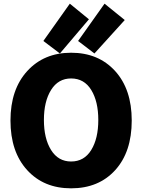

<svg xmlns="http://www.w3.org/2000/svg" viewBox="-20 -1002 825 1045"><path d="M697 -346Q697 -175 607 -76Q517 23 367 23Q218 23 127.5 -76.5Q37 -176 37 -346Q37 -515 128 -615Q219 -715 367 -715Q516 -715 606.5 -615.5Q697 -516 697 -346ZM367 -575Q297 -575 258 -512.5Q219 -450 219 -349Q219 -248 258 -185.5Q297 -123 367 -123Q438 -123 476.5 -185.5Q515 -248 515 -349Q515 -450 476.5 -512.5Q438 -575 367 -575ZM360 -982 464 -897 306 -711 216 -779ZM549 -982 659 -893 494 -711 405 -779Z"/></svg>

Font: Repo
Style: ExtraBold
Weight: 800
Designer: Stefan Peev
Foundry: Context Ltd
Version: Version 001.000